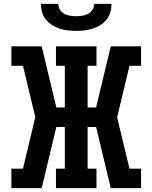

<svg xmlns="http://www.w3.org/2000/svg" viewBox="-20 -975 790 995"><path d="M39 0V-101H99L125 -210L163 -368L99 -634H39V-735H196L272 -418H316V-634H270V-735H480V-634H434V-418H478L554 -735H711V-634H651L587 -367L651 -101H711V0H554L478 -317H434V-101H480V0H270V-101H316V-317H272L196 0ZM375 -815Q353 -815 331.5 -817.5Q310 -820 289.5 -826.5Q269 -833 250 -845Q231 -857 217.5 -874Q204 -891 198 -912Q192 -933 192 -955H282Q282 -939 290.5 -925Q299 -911 313 -903.5Q327 -896 343 -893.5Q359 -891 375 -891Q391 -891 407 -893.5Q423 -896 437 -903.5Q451 -911 459.5 -925Q468 -939 468 -955H558Q558 -933 552 -912Q546 -891 532.5 -874Q519 -857 500 -845Q481 -833 460.5 -826.5Q440 -820 418.5 -817.5Q397 -815 375 -815Z"/></svg>

Font: Iosevka Plex Etoile
Style: Bold
Weight: 700
Designer: Belleve Invis
Foundry: Belleve Invis
Version: Version 25.1.1; ttfautohint (v1.8.4)